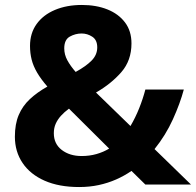

<svg xmlns="http://www.w3.org/2000/svg" viewBox="-20 -744 790 774"><path d="M310 -724Q368 -724 413 -706Q458 -688 484 -653.5Q510 -619 510 -569Q510 -500 469 -453Q428 -406 367 -371L506 -236Q526 -270 541 -307.5Q556 -345 566 -383H721Q706 -327 677 -263Q648 -199 603 -143L750 0H566L510 -55Q481 -35 448 -20.5Q415 -6 378 2Q341 10 299 10Q218 10 160 -15.5Q102 -41 71 -87Q40 -133 40 -193Q40 -244 55.5 -280.5Q71 -317 100.5 -344.5Q130 -372 171 -395Q145 -425 129.5 -451.5Q114 -478 107.5 -504Q101 -530 101 -559Q101 -610 127.5 -647Q154 -684 201.5 -704Q249 -724 310 -724ZM258 -306Q239 -292 225.5 -277Q212 -262 204.5 -245Q197 -228 197 -207Q197 -164 229 -139.5Q261 -115 309 -115Q341 -115 369 -123Q397 -131 420 -145ZM309 -609Q284 -609 261.5 -596.5Q239 -584 239 -549Q239 -524 251.5 -501Q264 -478 285 -454Q327 -477 349.5 -500Q372 -523 372 -553Q372 -583 352 -596Q332 -609 309 -609Z"/></svg>

Font: Noto Sans Armenian
Style: Bold
Weight: 700
Version: Version 2.007